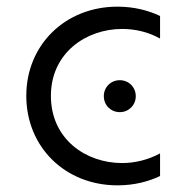

<svg xmlns="http://www.w3.org/2000/svg" viewBox="-20 -551 565 577"><path d="M333 6C383 6 425 -5 461 -22V-90C426 -71 386 -61 347 -61C239 -61 133 -132 133 -263C133 -392 239 -464 347 -464C386 -464 426 -455 461 -435V-503C425 -520 382 -531 333 -531C176 -531 59 -416 59 -263C59 -109 176 6 333 6ZM340 -214C367 -214 388 -235 388 -262C388 -289 367 -310 340 -310C313 -310 292 -289 292 -262C292 -235 313 -214 340 -214Z"/></svg>

Font: Chess Sans
Style: Regular
Weight: 400
Designer: Wolf Bōese
Foundry: Wolf Bōese
Version: Version 7.223;Glyphs 3.3 (3306)